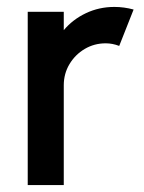

<svg xmlns="http://www.w3.org/2000/svg" viewBox="-20 -534 416 554"><path d="M60 0V-500H164V-447Q190 -478 228 -496Q266 -514 310 -514Q338 -514 365.5 -506.5L324 -401.5Q304.5 -409 285 -409Q252 -409 224.5 -392.8Q197 -376.5 180.5 -349Q164 -321.5 164 -288V0Z"/></svg>

Font: Urbanist SemiBold
Style: Regular
Weight: 600
Designer: Corey Hu
Foundry: Corey Hu
Version: Version 1.321; ttfautohint (v1.8.4.7-5d5b)